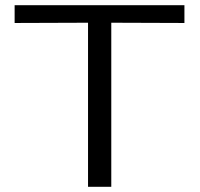

<svg xmlns="http://www.w3.org/2000/svg" viewBox="-20 -715 767 735"><path d="M36 -627V-695H686V-627L406 -628V0H317V-628Z"/></svg>

Font: Coval
Style: Light
Weight: 300
Foundry: Context Ltd
Version: Version 001.000